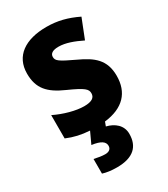

<svg xmlns="http://www.w3.org/2000/svg" viewBox="-196 -648 853 977"><g transform="rotate(-30 230.0 -159.5)"><path d="M335 123C335 72 296 42 250 31L259 7C371 -6 427 -67 427 -165C427 -259 375 -299 292 -337C207 -377 193 -387 193 -410C193 -430 210 -441 244 -441C285 -441 330 -424 377 -401L422 -515C360 -545 305 -559 241 -559C116 -559 37 -505 37 -402C37 -314 79 -270 167 -231C259 -190 271 -176 271 -152C271 -127 252 -113 207 -113C159 -113 93 -131 38 -158V-21C81 -3 121 6 170 9L139 76C192 83 213 99 213 123C213 143 198 152 177 152C159 152 134 148 113 143V229C135 236 162 240 196 240C293 240 335 196 335 123Z"/></g></svg>

Font: Noto Sans Sinhala UI SemiCondensed ExtraBold
Style: Regular
Weight: 800
Width: 4
Designer: Jelle Bosma - Monotype Design Team
Foundry: Monotype Imaging Inc.
Version: Version 2.006